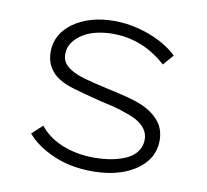

<svg xmlns="http://www.w3.org/2000/svg" viewBox="-66 -604 737 685"><g transform="rotate(10 303.0 -261.0)"><path d="M310 10Q231 10 169 -17Q107 -44 72 -85L110 -120Q142 -80 194 -59.5Q246 -39 308 -39Q343 -39 373.5 -45Q404 -51 426.5 -62Q449 -73 462 -91.5Q475 -110 475 -134Q475 -174 430 -200Q408 -211 375.5 -221.5Q343 -232 299 -241Q239 -256 196 -268.5Q153 -281 128 -301Q109 -317 99.5 -338Q90 -359 90 -385Q90 -417 105 -444Q120 -471 148.5 -491Q177 -511 214 -521.5Q251 -532 297 -532Q338 -532 380.5 -521.5Q423 -511 460.5 -492Q498 -473 525 -447L492 -409Q468 -431 438.5 -448.5Q409 -466 373.5 -476Q338 -486 299 -486Q268 -486 239.5 -479.5Q211 -473 190 -459.5Q169 -446 156 -428Q143 -410 143 -388Q142 -369 150 -356.5Q158 -344 173 -334Q194 -320 228 -310.5Q262 -301 312 -290Q359 -280 396 -270Q433 -260 459 -246Q493 -227 510.5 -201Q528 -175 528 -140Q528 -95 500.5 -61.5Q473 -28 424 -9Q375 10 310 10Z"/></g></svg>

Font: Lexend Exa ExtraLight
Style: Regular
Weight: 250
Designer: Bonnie Shaver-Troup, Thomas Jockin
Foundry: Lexend
Version: Version 1.007